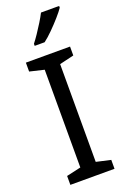

<svg xmlns="http://www.w3.org/2000/svg" viewBox="-177 -999 693 1054"><g transform="rotate(-20 169.5 -472.0)"><path d="M298 0H40V-52L124 -71V-642L40 -662V-714H298V-662L214 -642V-71L298 -52ZM318 -934Q306 -916 281 -887.5Q256 -859 227.5 -830.5Q199 -802 175 -784H117V-796Q132 -815 149.5 -841Q167 -867 184 -894.5Q201 -922 212 -944H318Z"/></g></svg>

Font: Noto Sans Nabataean
Style: Regular
Weight: 400
Designer: Monotype Design Team
Foundry: Monotype Imaging Inc.
Version: Version 2.001; ttfautohint (v1.8.4.7-5d5b)